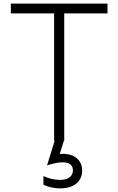

<svg xmlns="http://www.w3.org/2000/svg" viewBox="-20 -778 654 1061"><path d="M333 0 310 73Q315 72 325 72Q377 72 405.5 97.5Q434 123 434 165Q434 209 402 236Q370 263 312 263Q264 263 220 243V195Q266 216 312 216Q348 216 365.5 201Q383 186 383 165Q383 119 325 119Q291 119 240 136L282 0H279V-704H40V-758H574V-704H335V0Z"/></svg>

Font: Biryani UltraLight
Style: Regular
Weight: 250
Designer: Dan Reynolds and Mathieu Réguer
Foundry: Dan Reynolds and Mathieu Réguer
Version: Version 1.003; ttfautohint (v1.1) -l 5 -r 5 -G 72 -x 0 -D la